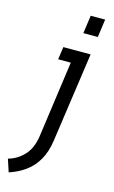

<svg xmlns="http://www.w3.org/2000/svg" viewBox="-185 -752 610 1027"><g transform="rotate(15 119.5 -238.5)"><path d="M-24 223 -47 153Q2 140 39 101Q76 62 86 -7L145 -430H75L85 -500H236L165 -3Q156 60 130.5 104.5Q105 149 66 177.5Q27 206 -24 223ZM169 -600 183 -700H263L249 -600Z"/></g></svg>

Font: Finlandica
Style: Italic
Weight: 400
Italic angle: -8°
Designer: Niklas Ekholm, Juho Hiilivirta, Jaakko Suomalainen
Foundry: Helsinki Type Studio
Version: Version 1.064